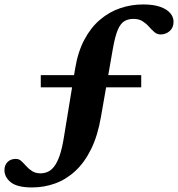

<svg xmlns="http://www.w3.org/2000/svg" viewBox="-83 -705 801 864"><path d="M100.5 -312V-367H552.5V-312ZM61 138.5Q-5 138.5 -34 115.5Q-63 92.5 -63 60.5Q-63 38 -49 24Q-35 10 -11.5 10Q2.5 10 13 19.8Q23.5 29.5 34.8 42.2Q46 55 61.5 65Q77 75 99.5 75Q116.5 75 132 68.2Q147.5 61.5 161 44Q174.5 26.5 185.5 -5.2Q196.5 -37 204.5 -87L255 -395.5Q267.5 -471.5 296.5 -526.2Q325.5 -581 367 -616.2Q408.5 -651.5 458 -668.2Q507.5 -685 561 -685Q607 -685 637.2 -674.5Q667.5 -664 682.8 -646.2Q698 -628.5 698 -607Q698 -580.5 680.5 -565.2Q663 -550 640.5 -550Q624 -550 611.8 -560.5Q599.5 -571 587.2 -585Q575 -599 558.5 -609.5Q542 -620 518 -620Q494 -620 476.8 -609.8Q459.5 -599.5 447.2 -571Q435 -542.5 425 -486.5L371 -177.5Q356.5 -94 327 -34Q297.5 26 256.2 64.2Q215 102.5 165.2 120.5Q115.5 138.5 61 138.5Z"/></svg>

Font: Newsreader 16pt 16pt
Style: Bold
Weight: 700
Version: Version 1.003